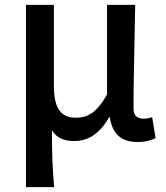

<svg xmlns="http://www.w3.org/2000/svg" viewBox="-20 -571 684 791"><path d="M87 200H203C196 117 194 66 194 -34C217 2 249 10 289 10C344 10 394 -23 430 -89H432C443 -19 479 14 546 14C581 14 602 7 621 -2L607 -88C594 -84 583 -82 573 -82C546 -82 530 -93 530 -126C530 -246 535 -408 537 -551H421V-182C377 -103 338 -86 292 -86C229 -86 202 -128 202 -218V-551H87Z"/></svg>

Font: ChiuKong Gothic CL Medium
Style: Regular
Weight: 500
Designer: Ryoko NISHIZUKA 西塚涼子 (kana, bopomofo & ideographs); Paul D. Hunt (Latin, Greek & Cyrillic); Sandoll Communications 산돌커뮤니
Foundry: Adobe
Version: Version 1.300